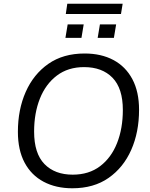

<svg xmlns="http://www.w3.org/2000/svg" viewBox="-20 -1001 807 1030"><path d="M368 9Q280 9 214 -26Q148 -61 112 -128.5Q76 -196 76 -294Q76 -413 118 -508Q160 -603 239.5 -658.5Q319 -714 434 -714Q523 -714 588.5 -679Q654 -644 690 -576.5Q726 -509 726 -412Q726 -292 684 -197Q642 -102 562.5 -46.5Q483 9 368 9ZM370 -64Q457 -64 517 -109.5Q577 -155 608 -233.5Q639 -312 639 -411Q639 -527 583.5 -584Q528 -641 431 -641Q345 -641 285 -595.5Q225 -550 194 -472Q163 -394 163 -295Q163 -178 218.5 -121Q274 -64 370 -64ZM333 -926 341 -981H638L629 -926ZM331 -798 343 -870H429L417 -798ZM504 -798 516 -870H603L591 -798Z"/></svg>

Font: Nunito Sans
Style: Italic
Weight: 400
Italic angle: -9°
Designer: Vernon Adams
Foundry: Vernon Adams
Version: Version 3.006; ttfautohint (v1.8.3)